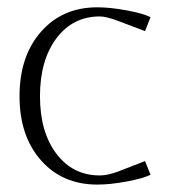

<svg xmlns="http://www.w3.org/2000/svg" viewBox="-20 -495 465 523"><path d="M390.1 -448.2 375 -410.2 301.8 -438Q269 -450.2 252 -450.2Q178.2 -450.2 133.5 -390.4Q88.9 -330.6 88.9 -232.9Q88.9 -135.7 133.5 -76.4Q178.2 -17.1 252 -17.1Q272.9 -17.1 301.8 -27.8L375 -56.2L390.1 -19Q369.6 -8.8 324.7 -0.5Q279.8 7.8 245.1 7.8Q149.9 7.8 91.6 -58.3Q33.2 -124.5 33.2 -232.9Q33.2 -341.8 91.6 -408.4Q149.9 -475.1 245.1 -475.1Q279.8 -475.1 324.7 -466.8Q369.6 -458.5 390.1 -448.2Z"/></svg>

Font: Resagokr
Style: Light
Weight: 300
Designer: gluk
Foundry: gluk
Version: Version 0.95